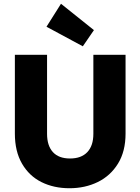

<svg xmlns="http://www.w3.org/2000/svg" viewBox="-20 -993 745 1020"><path d="M230 -702V-282Q230 -219 261 -185Q292 -151 352 -151Q412 -151 444 -185Q476 -219 476 -282V-702H647V-283Q647 -189 607 -124Q567 -59 499.5 -26Q432 7 349 7Q266 7 200.5 -25.5Q135 -58 97 -123.5Q59 -189 59 -283V-702ZM227 -851 304 -973 479 -833 420 -747Z"/></svg>

Font: Fz Poppins
Style: Bold
Weight: 700
Designer: Ninad Kale (Devanagari), Jonny Pinhorn (Latin)
Foundry: Indian Type Foundry
Version: Vit hóa bi Vntype.Com & FontZin.Com